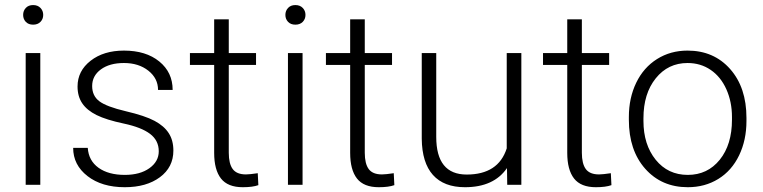

<svg xmlns="http://www.w3.org/2000/svg" viewBox="-20 -741 3058 770"><path d="M141.6 0H83V-528.3H141.6ZM72.8 -681.2Q72.8 -697.8 83.5 -709.2Q94.2 -720.7 112.8 -720.7Q131.3 -720.7 142.3 -709.2Q153.3 -697.8 153.3 -681.2Q153.3 -664.6 142.3 -653.3Q131.3 -642.1 112.8 -642.1Q94.2 -642.1 83.5 -653.3Q72.8 -664.6 72.8 -681.2Z M616.7 -134.3Q616.7 -177.7 581.8 -204.1Q546.9 -230.5 476.6 -245.4Q406.2 -260.3 367.4 -279.5Q328.6 -298.8 309.8 -326.7Q291 -354.5 291 -394Q291 -456.5 343.3 -497.3Q395.5 -538.1 477.1 -538.1Q565.4 -538.1 618.9 -494.4Q672.4 -450.7 672.4 -380.4H613.8Q613.8 -426.8 575 -457.5Q536.1 -488.3 477.1 -488.3Q419.4 -488.3 384.5 -462.6Q349.6 -437 349.6 -396Q349.6 -356.4 378.7 -334.7Q407.7 -313 484.6 -294.9Q561.5 -276.9 599.9 -256.3Q638.2 -235.8 656.7 -207Q675.3 -178.2 675.3 -137.2Q675.3 -70.3 621.3 -30.3Q567.4 9.8 480.5 9.8Q388.2 9.8 330.8 -34.9Q273.4 -79.6 273.4 -147.9H332Q335.4 -96.7 375.2 -68.1Q415 -39.6 480.5 -39.6Q541.5 -39.6 579.1 -66.4Q616.7 -93.3 616.7 -134.3Z M897.5 -663.6V-528.3H1006.8V-480.5H897.5V-128.4Q897.5 -84.5 913.3 -63Q929.2 -41.5 966.3 -41.5Q981 -41.5 1013.7 -46.4L1016.1 1.5Q993.2 9.8 953.6 9.8Q893.6 9.8 866.2 -25.1Q838.9 -60.1 838.9 -127.9V-480.5H741.7V-528.3H838.9V-663.6Z M1193.4 0H1134.8V-528.3H1193.4ZM1124.5 -681.2Q1124.5 -697.8 1135.3 -709.2Q1146 -720.7 1164.6 -720.7Q1183.1 -720.7 1194.1 -709.2Q1205.1 -697.8 1205.1 -681.2Q1205.1 -664.6 1194.1 -653.3Q1183.1 -642.1 1164.6 -642.1Q1146 -642.1 1135.3 -653.3Q1124.5 -664.6 1124.5 -681.2Z M1442.9 -663.6V-528.3H1552.2V-480.5H1442.9V-128.4Q1442.9 -84.5 1458.7 -63Q1474.6 -41.5 1511.7 -41.5Q1526.4 -41.5 1559.1 -46.4L1561.5 1.5Q1538.6 9.8 1499 9.8Q1439 9.8 1411.6 -25.1Q1384.3 -60.1 1384.3 -127.9V-480.5H1287.1V-528.3H1384.3V-663.6Z M2013.2 -66.9Q1960.4 9.8 1844.7 9.8Q1760.3 9.8 1716.3 -39.3Q1672.4 -88.4 1671.4 -184.6V-528.3H1729.5V-191.9Q1729.5 -41 1851.6 -41Q1978.5 -41 2012.2 -146V-528.3H2070.8V0H2014.2Z M2313.5 -663.6V-528.3H2422.9V-480.5H2313.5V-128.4Q2313.5 -84.5 2329.3 -63Q2345.2 -41.5 2382.3 -41.5Q2397 -41.5 2429.7 -46.4L2432.1 1.5Q2409.2 9.8 2369.6 9.8Q2309.6 9.8 2282.2 -25.1Q2254.9 -60.1 2254.9 -127.9V-480.5H2157.7V-528.3H2254.9V-663.6Z M2502 -272Q2502 -348.1 2531.5 -409.2Q2561 -470.2 2615 -504.2Q2668.9 -538.1 2737.3 -538.1Q2842.8 -538.1 2908.2 -464.1Q2973.6 -390.1 2973.6 -268.1V-255.9Q2973.6 -179.2 2944.1 -117.9Q2914.6 -56.6 2860.8 -23.4Q2807.1 9.8 2738.3 9.8Q2633.3 9.8 2567.6 -64.2Q2502 -138.2 2502 -260.3ZM2560.5 -255.9Q2560.5 -161.1 2609.6 -100.3Q2658.7 -39.6 2738.3 -39.6Q2817.4 -39.6 2866.5 -100.3Q2915.5 -161.1 2915.5 -260.7V-272Q2915.5 -332.5 2893.1 -382.8Q2870.6 -433.1 2830.1 -460.7Q2789.6 -488.3 2737.3 -488.3Q2659.2 -488.3 2609.9 -427Q2560.5 -365.7 2560.5 -266.6Z"/></svg>

Font: RobotoDraft Light
Style: Regular
Weight: 300
Version: Version 2.001151; 2014